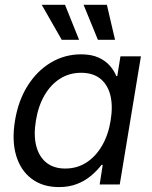

<svg xmlns="http://www.w3.org/2000/svg" viewBox="-20 -762 627 793"><path d="M223.6 10.7Q156.2 10.7 110.6 -23.7Q64.9 -58.1 46.6 -119.9Q28.3 -181.6 42 -264.2Q55.7 -347.2 94.5 -408.4Q133.3 -469.7 190.4 -503.7Q247.6 -537.6 314.5 -537.6Q356.9 -537.6 386 -524.7Q415 -511.7 433.1 -491.2Q451.2 -470.7 460.4 -447.8H464.4L477.5 -529.3H562L474.6 0H391.6L404.3 -81.1H399.4Q380.9 -57.1 356 -36.1Q331.1 -15.1 298.1 -2.2Q265.1 10.7 223.6 10.7ZM249.5 -65.9Q298.3 -65.9 336.9 -90.8Q375.5 -115.7 401.6 -160.6Q427.7 -205.6 437 -264.6Q446.8 -324.2 435.8 -368.4Q424.8 -412.6 394.3 -437Q363.8 -461.4 314.9 -461.4Q267.1 -461.4 228.5 -437.3Q189.9 -413.1 164.1 -368.9Q138.2 -324.7 128.4 -264.6Q118.2 -204.1 129.6 -159.4Q141.1 -114.7 171.6 -90.3Q202.1 -65.9 249.5 -65.9ZM384.3 -597.7 325.2 -742.2H421.4L455.1 -597.7ZM234.9 -597.7 152.3 -742.2H248.5L306.6 -597.7Z"/></svg>

Font: Inter 24pt
Style: Italic
Weight: 400
Italic angle: -9.3988°
Designer: Rasmus Andersson
Foundry: rsms
Version: Version 4.001;git-66647c0bb